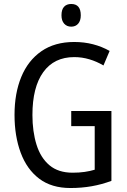

<svg xmlns="http://www.w3.org/2000/svg" viewBox="-20 -935 640 965"><path d="M338 -377H540V-26Q492 -8 441 1Q390 10 334 10Q239 10 177 -37Q115 -84 84 -167.5Q53 -251 53 -358Q53 -466 87 -548.5Q121 -631 188 -677.5Q255 -724 353 -724Q403 -724 447.5 -712.5Q492 -701 531 -679L500 -606Q466 -626 429 -637Q392 -648 353 -648Q252 -648 197.5 -572.5Q143 -497 143 -357Q143 -274 163.5 -208Q184 -142 228.5 -104.5Q273 -67 345 -67Q378 -67 405.5 -71Q433 -75 456 -82V-301H338ZM338 -915Q386 -915 386 -858Q386 -831 373 -816Q360 -801 338 -801Q316 -801 302.5 -816Q289 -831 289 -858Q289 -887 302 -901Q315 -915 338 -915Z"/></svg>

Font: Noto Sans Thai Cond
Style: Regular
Weight: 400
Width: 3
Designer: Monotype Design Team
Foundry: Monotype Imaging Inc.
Version: Version 2.002; ttfautohint (v1.8.4.7-5d5b)